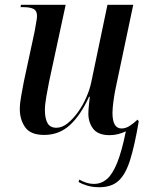

<svg xmlns="http://www.w3.org/2000/svg" viewBox="-20 -556 622 804"><path d="M396 228Q368 228 346 221.5Q324 215 309 206L312 196Q324 203 340 208.5Q356 214 374 214Q404 214 427.5 194Q451 174 470.5 126Q490 78 507 -6Q492 1 475 5.5Q458 10 439 10Q391 10 370.5 -16.5Q350 -43 350 -80Q350 -93 352 -113.5Q354 -134 356 -151H353Q318 -74 273 -32.5Q228 9 165 9Q108 9 85.5 -23Q63 -55 63 -99Q63 -124 69 -156Q75 -188 80 -215L125 -424Q128 -443 131.5 -461.5Q135 -480 135 -489Q135 -511 120.5 -518.5Q106 -526 79 -526H66L68 -536H255L186 -216Q180 -187 174 -152Q168 -117 168 -96Q168 -60 179 -40.5Q190 -21 216 -21Q240 -21 263 -39.5Q286 -58 306.5 -86.5Q327 -115 341.5 -148.5Q356 -182 362 -211L430 -536H538L465 -190Q460 -168 455.5 -135.5Q451 -103 451 -83Q451 -18 489 -18Q506 -18 522.5 -28.5Q539 -39 556 -55L561 -48Q544 53 525 113.5Q506 174 476.5 201Q447 228 396 228Z"/></svg>

Font: Noto Serif Display SemiCondensed Medium
Style: Italic
Weight: 500
Width: 4
Italic angle: -12°
Designer: Monotype Design Team
Foundry: Monotype Imaging Inc.
Version: Version 2.009